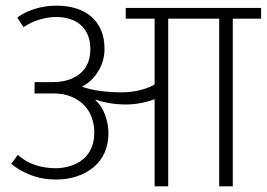

<svg xmlns="http://www.w3.org/2000/svg" viewBox="-20 -658 942 678"><path d="M41 -596Q66 -615 102.5 -626.5Q139 -638 181 -638Q217 -638 248 -628.5Q279 -619 301.5 -600Q324 -581 336.5 -552.5Q349 -524 349 -486Q349 -460 342 -439Q335 -418 323.5 -401Q312 -384 298 -371.5Q284 -359 269 -352Q300 -341 336 -336.5Q372 -332 409 -332Q447 -332 479.5 -341Q512 -350 526 -360V-592H424V-630H902V-592H802V0H754V-592H574V0H526V-308Q507 -300 479.5 -294.5Q452 -289 426 -289Q368 -289 318 -306L317 -304Q340 -284 351.5 -251Q363 -218 363 -188Q363 -150 349.5 -119.5Q336 -89 311 -68Q286 -47 252 -35.5Q218 -24 177 -24Q129 -24 87 -40.5Q45 -57 20 -80L43 -111Q68 -88 102.5 -76Q137 -64 176 -64Q204 -64 229 -72Q254 -80 273 -95.5Q292 -111 302.5 -135Q313 -159 313 -191Q313 -218 304 -243Q295 -268 277 -286.5Q259 -305 232 -316.5Q205 -328 169 -328H102V-368H166Q226 -368 262.5 -398Q299 -428 299 -485Q299 -514 289.5 -535.5Q280 -557 263.5 -571Q247 -585 225 -591.5Q203 -598 178 -598Q151 -598 120 -589Q89 -580 63 -562Z"/></svg>

Font: Ek Mukta ExtraLight
Style: Regular
Weight: 275
Designer: Girish Dalvi and Yashodeep Gholap
Foundry: Ek Type
Version: Version 2.538;PS 1.002;hotconv 16.6.51;makeotf.lib2.5.65220;